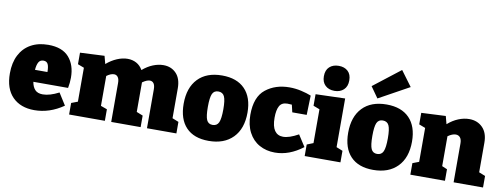

<svg xmlns="http://www.w3.org/2000/svg" viewBox="-68 -1246 4300 1639"><g transform="rotate(10 2082.0 -426.5)"><path d="M525 -222H224Q231 -179 253.5 -154.5Q276 -130 321 -130Q381 -130 460 -171L525 -68Q405 15 273 15Q153 15 83.5 -55.5Q14 -126 14 -259Q14 -351 48 -417.5Q82 -484 145.5 -519.5Q209 -555 296 -555Q417 -555 475.5 -488.5Q534 -422 534 -312Q534 -269 525 -222ZM220 -325H328Q328 -372 317 -393.5Q306 -415 279 -415Q249 -415 236 -391Q223 -367 220 -325Z M1448 -122 1503 -100V0H1248V-337Q1248 -371 1236 -388Q1224 -405 1202 -405Q1176 -405 1138 -378V-122L1193 -100V0H938V-337Q938 -371 925.5 -388Q913 -405 892 -405Q863 -405 828 -379V-120L883 -100V0H573V-100L628 -121V-415L573 -436V-536L784 -546L802 -478Q845 -515 892.5 -535Q940 -555 984 -555Q1026 -555 1060 -536.5Q1094 -518 1115 -481Q1158 -518 1204 -536.5Q1250 -555 1294 -555Q1362 -555 1405 -510Q1448 -465 1448 -381Z M2070 -280Q2070 -140 1994 -62.5Q1918 15 1784 15Q1656 15 1588 -56.5Q1520 -128 1520 -261Q1520 -400 1594 -477.5Q1668 -555 1803 -555Q1931 -555 2000.5 -483.5Q2070 -412 2070 -280ZM1728 -270Q1728 -189 1742.5 -157Q1757 -125 1794 -125Q1832 -125 1847 -158Q1862 -191 1862 -272Q1862 -352 1847 -383.5Q1832 -415 1794 -415Q1757 -415 1742.5 -383Q1728 -351 1728 -270Z M2600 -75Q2483 15 2358 15Q2283 15 2223.5 -18Q2164 -51 2130.5 -115Q2097 -179 2097 -267Q2097 -422 2181 -488.5Q2265 -555 2387 -555Q2438 -555 2488.5 -543.5Q2539 -532 2576 -517L2571 -349H2446L2431 -413Q2411 -415 2393 -415Q2344 -415 2324.5 -380Q2305 -345 2305 -278Q2305 -203 2330.5 -166.5Q2356 -130 2404 -130Q2457 -130 2536 -174Z M2870 -544V-122L2925 -100V0H2615V-100L2670 -122V-415L2615 -436V-536ZM2658 -700Q2658 -753 2688.5 -781Q2719 -809 2769 -809Q2818 -809 2848 -781.5Q2878 -754 2878 -701Q2878 -649 2847.5 -620.5Q2817 -592 2768 -592Q2718 -592 2688 -620.5Q2658 -649 2658 -700Z M3496 -280Q3496 -140 3420 -62.5Q3344 15 3210 15Q3082 15 3014 -56.5Q2946 -128 2946 -261Q2946 -400 3020 -477.5Q3094 -555 3229 -555Q3357 -555 3426.5 -483.5Q3496 -412 3496 -280ZM3154 -270Q3154 -189 3168.5 -157Q3183 -125 3220 -125Q3258 -125 3273 -158Q3288 -191 3288 -272Q3288 -352 3273 -383.5Q3258 -415 3220 -415Q3183 -415 3168.5 -383Q3154 -351 3154 -270ZM3404 -737 3141 -592 3074 -687 3307 -868Z M4106 -122 4161 -100V0H3906V-336Q3906 -371 3892 -388Q3878 -405 3854 -405Q3824 -405 3786 -378V-119L3831 -100V0H3531V-100L3586 -121V-415L3531 -436V-536L3742 -546L3760 -478Q3803 -516 3851 -535.5Q3899 -555 3945 -555Q4016 -555 4061 -509Q4106 -463 4106 -378Z"/></g></svg>

Font: Bitter Pro Black
Style: Regular
Weight: 900
Designer: Sol Matas, and Bitter project Authors
Foundry: Sol Matas
Version: Version 1.010